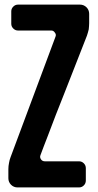

<svg xmlns="http://www.w3.org/2000/svg" viewBox="-20 -820 428 840"><path d="M16.6 -80.1V-60.5V-40C16.6 -29.3 20.5 -19.5 28.3 -11.7C36.1 -3.9 45.9 0 56.6 0H325.2C334 0 340.8 -2.9 346.7 -8.8C352.5 -14.6 355.5 -21.5 355.5 -30.3V-84C355.5 -92.8 352.5 -99.6 346.7 -105.5C340.8 -111.3 334 -114.3 325.2 -114.3H175.8C168.9 -114.3 163.1 -117.2 159.2 -123C155.3 -128.9 154.3 -134.8 157.2 -141.6C166 -166 176.8 -193.4 188.5 -223.6C200.2 -253.9 211.9 -285.2 224.6 -318.4C249 -378.9 272.5 -440.4 296.9 -502C321.3 -564.5 342.8 -618.2 360.4 -664.1C363.3 -672.9 366.2 -682.6 368.2 -691.4C369.1 -700.2 370.1 -710 370.1 -718.8V-759.8C370.1 -770.5 366.2 -780.3 358.4 -788.1C350.6 -795.9 340.8 -799.8 330.1 -799.8H58.6C50.8 -799.8 43.9 -796.9 38.1 -791C32.2 -785.2 29.3 -778.3 29.3 -770.5V-715.8C29.3 -708 32.2 -701.2 38.1 -695.3C43.9 -689.5 50.8 -686.5 58.6 -686.5H204.1C210.9 -686.5 215.8 -683.6 219.7 -677.7C224.6 -671.9 225.6 -666 222.7 -659.2C135.7 -425.8 70.3 -250 26.4 -132.8C23.4 -124 20.5 -116.2 19.5 -107.4C17.6 -98.6 16.6 -88.9 16.6 -80.1Z"/></svg>

Font: Yellow Ladder Regular
Style: Regular
Weight: 400
Designer: Zima Creative
Version: Version 2.002